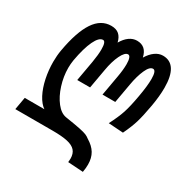

<svg xmlns="http://www.w3.org/2000/svg" viewBox="-203 -695 975 1017"><g transform="rotate(30 284.0 -187.0)"><path d="M352 157.5Q352 127 336.2 109.2Q320.5 91.5 286.8 84Q253 76.5 196.5 76.5H-32.5L-19 0H101L103 1.5Q76 -16.5 56.2 -54.5Q36.5 -92.5 26.2 -141.5Q16 -190.5 16 -241Q16 -279 22 -313.5Q44 -438 84.8 -499Q125.5 -560 188 -560Q218.5 -560 236 -544.8Q253.5 -529.5 260.5 -499.5Q277.5 -529 299.2 -544.5Q321 -560 345.5 -560Q402.5 -560 416 -497.5Q434 -527.5 456.8 -543.8Q479.5 -560 504 -560Q549.5 -560 572.5 -523.5Q595.5 -487 595.5 -416Q595.5 -365 584.5 -302Q572 -231.5 560.2 -192Q548.5 -152.5 523.5 -100.5L433.5 -106.5Q461.5 -161 474.8 -201.2Q488 -241.5 500 -310Q512.5 -379 512.5 -421.5Q512.5 -473.5 493 -473.5Q472.5 -473.5 455 -434.2Q437.5 -395 428 -339.5L407 -221H329L351 -345.5Q359 -390 359 -424Q359 -447.5 354.2 -460.5Q349.5 -473.5 340.5 -473.5Q321 -473.5 302.2 -434.5Q283.5 -395.5 274 -339.5L253 -221H174.5L196.5 -345.5Q204.5 -392.5 204.5 -425Q204.5 -473.5 187 -473.5Q163 -473.5 141.2 -428Q119.5 -382.5 105 -301.5Q101 -276.5 101 -253.5Q101 -201 117.5 -148.8Q134 -96.5 161.8 -61.2Q189.5 -26 221.5 -20.5Q283 -11 313 -4.8Q343 1.5 355.2 6.8Q367.5 12 378 20.5Q414 42 431 70.2Q448 98.5 448 139Q448 160 443.5 185.5L350.5 179.5Q352 167.5 352 157.5Z"/></g></svg>

Font: JuliaMono Italic
Style: Regular
Weight: 400
Italic angle: -9°
Monospace: yes
Designer: cormullion
Foundry: corm
Version: Version 0.049; ttfautohint (v1.8.4)